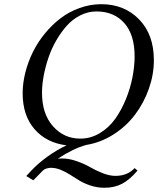

<svg xmlns="http://www.w3.org/2000/svg" viewBox="-20 -678 746 906"><path d="M178.2 -240.2Q178.2 -140.6 230 -82.3Q281.7 -23.9 358.9 -23.9Q408.2 -23.9 451.2 -49.8Q494.1 -75.7 523.7 -117.2Q553.2 -158.7 574.2 -210.4Q595.2 -262.2 605.2 -314Q615.2 -365.7 615.2 -412.1Q615.2 -514.6 566.4 -569.3Q517.6 -624 435.1 -624Q395.5 -624 359.1 -605.7Q322.8 -587.4 295.4 -556.9Q268.1 -526.4 245.4 -487.1Q222.7 -447.8 208.3 -404.8Q193.8 -361.8 186 -319.6Q178.2 -277.3 178.2 -240.2ZM86.9 -237.8Q86.9 -285.6 99.6 -335.9Q112.3 -386.2 135.3 -432.6Q158.2 -479 192.1 -520.3Q226.1 -561.5 266.1 -592Q306.2 -622.6 356 -640.4Q405.8 -658.2 458 -658.2Q566.4 -658.2 636.2 -586.7Q706.1 -515.1 706.1 -394Q706.1 -326.2 682.4 -259Q658.7 -191.9 617.4 -137.2Q576.2 -82.5 516.1 -43.9Q456.1 -5.4 387.2 5.9Q325.2 22.9 252.9 70.8Q259.8 69.8 272 69.8Q306.6 69.8 343 82.8Q379.4 95.7 405.3 110.8Q431.2 126 463.9 138.9Q496.6 151.9 524.9 151.9Q581.5 151.9 615.2 115.2L628.9 127Q592.8 169.4 556.9 188.7Q521 208 473.1 208Q439.5 208 409.2 198.2Q378.9 188.5 356 174.8Q333 161.1 311.8 147.2Q290.5 133.3 266.8 123.5Q243.2 113.8 219.2 113.8Q211.9 113.8 200.4 116.9Q189 120.1 183.1 126L137.2 172.9L104 152.8L127 127.9Q158.7 93.8 202.9 61.8Q247.1 29.8 293.9 7.8Q199.2 -3.9 143.1 -68.4Q86.9 -132.8 86.9 -237.8Z"/></svg>

Font: Common Serif
Style: Italic
Weight: 400
Italic angle: -12°
Designer: Philipp H. Poll, Khaled Hosny
Foundry: Stefan Peev, Context Ltd.
Version: Version 1.026